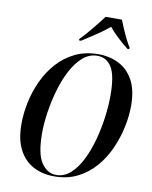

<svg xmlns="http://www.w3.org/2000/svg" viewBox="-101 -1018 875 1104"><g transform="rotate(10 336.5 -466.5)"><path d="M291 11Q222 11 168.5 -18Q115 -47 85 -105.5Q55 -164 55 -253Q55 -316 69 -382Q83 -448 111.5 -509Q140 -570 184 -619Q228 -668 287.5 -696.5Q347 -725 423 -725Q488 -725 541 -698.5Q594 -672 626 -615Q658 -558 658 -464Q658 -407 644.5 -342Q631 -277 603.5 -214.5Q576 -152 532.5 -101Q489 -50 429 -19.5Q369 11 291 11ZM302 1Q348 1 385 -32Q422 -65 449.5 -120Q477 -175 495 -241.5Q513 -308 522 -376Q531 -444 531 -501Q531 -619 501.5 -667Q472 -715 418 -715Q371 -715 333.5 -682.5Q296 -650 267.5 -596.5Q239 -543 220 -477.5Q201 -412 191 -345.5Q181 -279 181 -222Q181 -101 215.5 -50Q250 1 302 1ZM298 -792Q329 -824 364 -866.5Q399 -909 425 -944H520Q528 -923 540.5 -894Q553 -865 567 -837Q581 -809 592 -792L590 -784H580Q543 -814 514.5 -841Q486 -868 466 -893Q437 -868 394 -839Q351 -810 310 -784H297Z"/></g></svg>

Font: Noto Serif Display Condensed SemiBold
Style: Italic
Weight: 600
Width: 3
Italic angle: -12°
Designer: Monotype Design Team
Foundry: Monotype Imaging Inc.
Version: Version 2.009